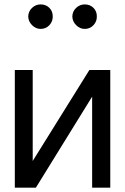

<svg xmlns="http://www.w3.org/2000/svg" viewBox="-20 -860 573 880"><path d="M129.9 -122.1 389.6 -539.1H485.4V0H402.3V-417L144.5 0H47.9V-539.1H129.9ZM166 -727.5Q144 -727.5 127 -744.6Q109.9 -761.7 109.4 -784.2Q109.9 -808.1 127 -824Q144 -839.8 166 -839.8Q190.4 -839.8 206.3 -824Q222.2 -808.1 221.7 -784.2Q222.2 -761.7 206.3 -744.6Q190.4 -727.5 166 -727.5ZM368.2 -727.5Q346.2 -727.5 329.1 -744.6Q312 -761.7 311.5 -784.2Q312 -808.1 329.1 -824Q346.2 -839.8 368.2 -839.8Q392.6 -839.8 408.4 -824Q424.3 -808.1 423.8 -784.2Q424.3 -761.7 408.4 -744.6Q392.6 -727.5 368.2 -727.5Z"/></svg>

Font: Inter Display V
Style: Regular
Weight: 400
Designer: Rasmus Andersson
Foundry: rsms
Version: Version 3.015;git-src